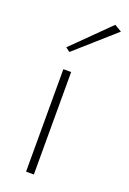

<svg xmlns="http://www.w3.org/2000/svg" viewBox="-139 -760 543 810"><g transform="rotate(20 132.0 -355.5)"><path d="M264 -692 89 -537 70 -551 232 -711ZM90 -460H125V0H90Z"/></g></svg>

Font: Renner
Style: Thin
Weight: 200
Version: Version 003.000 ; ttfautohint (v0.97) -l 8 -r 50 -G 200 -x 1